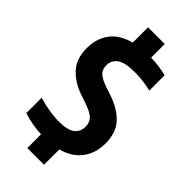

<svg xmlns="http://www.w3.org/2000/svg" viewBox="-302 -921 1102 1102"><g transform="rotate(45 249.0 -370.0)"><path d="M181.5 120V9Q146 7 107 0.2Q68 -6.5 35.5 -18V-142.5Q76 -130 119.8 -122.8Q163.5 -115.5 204 -115.5Q271.5 -115.5 301.5 -138.5Q331.5 -161.5 331.5 -203Q331.5 -237.5 310.5 -258.5Q289.5 -279.5 232 -299L182 -316Q109 -341 63 -391.5Q17 -442 17 -526.5Q17 -605.5 57.8 -659.8Q98.5 -714 181.5 -736V-860H317V-749.5Q387.5 -747.5 443.5 -732.5V-608Q413 -616 378.5 -620.2Q344 -624.5 313 -624.5Q229.5 -624.5 197.8 -600.2Q166 -576 166 -537.5Q166 -504.5 185 -485Q204 -465.5 255.5 -447.5L305.5 -431Q387 -403.5 433.8 -353.2Q480.5 -303 480.5 -216Q480.5 -136 438.5 -81Q396.5 -26 317 -4V120Z"/></g></svg>

Font: Encode Sans Cnd
Style: Bold
Weight: 700
Width: 3
Designer: Multiple Designers
Foundry: Impallari Type
Version: Version 3.002; ttfautohint (v1.8.3) -l 8 -r 50 -G 200 -x 14 